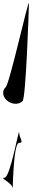

<svg xmlns="http://www.w3.org/2000/svg" viewBox="-25 -808 209 1255"><path d="M57.9 424.5C57.9 462 61.1 126.4 98.6 126.4C136.1 126.4 100.1 94.5 100.1 57C100.1 19.5 42.1 353.6 4.6 353.6C-32.9 353.6 57.9 387 57.9 424.5ZM164.1 -785C163.5 -832.5 33 -236 10 -236C-13 -213.8 -8.3 -174 23.1 -149C54.4 -124 98.1 -123.5 121.1 -146C144.1 -146 164.1 -760 164.1 -785Z"/></svg>

Font: AnarchicType
Style: Regular
Weight: 400
Version: Version Who Cares?